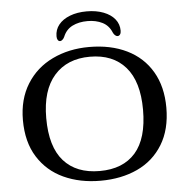

<svg xmlns="http://www.w3.org/2000/svg" viewBox="-58 -918 954 984"><g transform="rotate(-5 419.0 -425.5)"><path d="M50 -334Q50 -441 98.5 -519Q147 -597 231.5 -637.5Q316 -678 420 -678Q531 -678 614 -637.5Q697 -597 742.5 -519.5Q788 -442 788 -334Q788 -222 740.5 -144.5Q693 -67 610 -28.5Q527 10 420 10Q314 10 230.5 -28.5Q147 -67 98.5 -144Q50 -221 50 -334ZM668 -334Q668 -479 603 -553.5Q538 -628 420 -628Q303 -628 236.5 -552.5Q170 -477 170 -334Q170 -186 235 -113Q300 -40 420 -40Q540 -40 604 -113Q668 -186 668 -334ZM259 -747Q259 -735 263.5 -728Q268 -721 276 -721Q281 -721 287.5 -726.5Q294 -732 298 -741Q313 -778 346 -794.5Q379 -811 424 -811Q467 -811 500 -794.5Q533 -778 548 -741Q552 -732 558.5 -726.5Q565 -721 571 -721Q579 -721 584 -728Q589 -735 589 -747Q589 -781 568.5 -806.5Q548 -832 510.5 -846.5Q473 -861 424 -861Q375 -861 337.5 -846.5Q300 -832 279.5 -806.5Q259 -781 259 -747Z"/></g></svg>

Font: Raigarh
Style: Regular
Weight: 400
Designer: jaikishan Patel
Foundry: MagicType
Version: Version 1.000;FEAKit 1.0